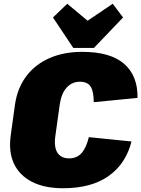

<svg xmlns="http://www.w3.org/2000/svg" viewBox="-20 -989 753 1022"><path d="M316 13Q217 13 150.5 -21Q84 -55 54.5 -117.5Q25 -180 37 -268L60 -434Q73 -521 120 -583.5Q167 -646 243 -679.5Q319 -713 418 -713Q568 -713 641 -649Q714 -585 712 -468L479 -445Q479 -502 462.5 -528Q446 -554 405 -554Q364 -554 335.5 -523.5Q307 -493 298 -433L275 -268Q266 -207 285.5 -176.5Q305 -146 348 -146Q389 -146 414 -174Q439 -202 453 -259L680 -236Q650 -117 558 -52Q466 13 316 13ZM635 -896 480 -734H370L262 -896L338 -969L513 -823H364L580 -969Z"/></svg>

Font: Pathway Extreme SemiCondensed Black
Style: Italic
Weight: 900
Width: 4
Italic angle: -8°
Version: Version 1.001;gftools[0.9.26]